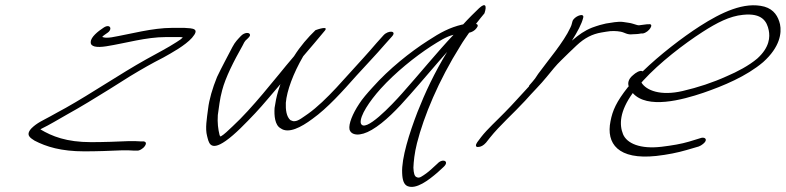

<svg xmlns="http://www.w3.org/2000/svg" viewBox="-20 -581 3073 751"><path d="M335 -417C333 -398 358 -394 396 -400C472 -412 551 -436 629 -436H675C684 -436 690 -436 695 -435C691 -430 682 -423 670 -416C653 -405 634 -394 614 -383L552 -349C450 -292 340 -217 237 -159C214 -146 192 -135 177 -126C150 -111 125 -101 103 -79C78 -52 100 -41 115 -31C161 -7 219 11 310 11C359 11 413 9 457 7C479 7 493 7 502 8H515C524 10 540 0 546 -9C554 -20 551 -26 543 -28H529C520 -29 506 -29 483 -29C439 -27 385 -25 336 -25C240 -25 183 -48 138 -75L143 -78C174 -93 205 -112 242 -133C293 -161 355 -199 408 -232L489 -283C537 -312 572 -332 619 -356C653 -375 704 -403 731 -433C763 -470 735 -470 701 -472H654C575 -472 492 -448 416 -435C402 -433 391 -433 385 -435C382 -435 382 -436 380 -437C384 -442 393 -447 398 -451C423 -466 411 -491 384 -472C364 -459 335 -436 335 -417Z M889 -397C870 -360 847 -318 829 -280C811 -236 798 -191 794 -156C789 -117 782 -79 790 -49C796 -28 799 15 863 -30C899 -55 942 -100 978 -138C1012 -174 1043 -213 1077 -252L1069 -228C1061 -202 1057 -179 1054 -159C1052 -129 1055 -91 1078 -79C1108 -57 1158 -83 1202 -116C1261 -158 1320 -224 1375 -286C1413 -328 1449 -365 1486 -408L1512 -437C1535 -461 1499 -464 1480 -443L1453 -413C1437 -394 1419 -374 1402 -355C1334 -282 1258 -188 1185 -136C1167 -124 1147 -107 1132 -107C1128 -106 1123 -108 1116 -111C1100 -125 1097 -152 1098 -179C1102 -226 1127 -294 1166 -361C1195 -395 1226 -431 1248 -458C1271 -483 1222 -466 1214 -463C1185 -435 1155 -401 1130 -361C1109 -337 1090 -313 1071 -290L1008 -214C970 -169 929 -123 890 -87C873 -71 857 -55 843 -47C841 -48 841 -50 839 -52C833 -76 830 -101 832 -131C837 -162 839 -192 849 -228C862 -278 894 -341 929 -403C934 -413 937 -419 940 -422C946 -428 958 -437 958 -444C958 -455 937 -456 922 -440C910 -427 900 -418 889 -397Z M1385 -175C1359 -136 1343 -96 1347 -75C1353 -51 1388 -46 1434 -73C1484 -102 1536 -156 1583 -210C1632 -265 1680 -323 1729 -378C1679 -296 1643 -219 1613 -143C1581 -60 1550 38 1553 96C1554 124 1560 141 1574 147C1608 161 1656 124 1691 94L1715 72C1740 49 1711 37 1691 59L1668 80C1654 93 1640 103 1628 110C1622 114 1615 115 1610 112C1601 109 1598 96 1597 75C1598 51 1601 19 1611 -21C1638 -127 1695 -265 1781 -402C1792 -421 1805 -438 1815 -453C1825 -455 1837 -461 1844 -471C1851 -480 1850 -485 1842 -488C1855 -505 1866 -518 1875 -529C1885 -559 1879 -572 1854 -549C1842 -538 1808 -504 1792 -486C1791 -485 1789 -485 1788 -485C1738 -473 1703 -454 1654 -422C1585 -378 1501 -311 1438 -240C1416 -216 1397 -194 1385 -175ZM1469 -234C1527 -298 1603 -359 1666 -400C1698 -420 1723 -437 1754 -445C1688 -375 1620 -291 1553 -216C1515 -173 1404 -55 1391 -100C1387 -128 1425 -185 1469 -234Z M1847 -25C1840 -15 1839 -6 1849 -6C1861 -6 1871 -12 1881 -23L1896 -42C1935 -91 1989 -138 2034 -187C2062 -219 2095 -251 2119 -281C2137 -303 2156 -327 2175 -345C2195 -365 2215 -384 2235 -403C2267 -433 2297 -448 2333 -454L2351 -457C2372 -461 2392 -460 2408 -457C2424 -454 2433 -444 2455 -447C2464 -447 2479 -448 2487 -450H2494C2519 -454 2542 -491 2516 -486H2510C2499 -484 2490 -484 2479 -482C2475 -482 2473 -483 2469 -484L2456 -488C2450 -490 2445 -491 2438 -492L2418 -495C2397 -498 2371 -492 2350 -489L2326 -483C2317 -480 2306 -477 2296 -473C2266 -461 2245 -446 2217 -422C2239 -457 2255 -487 2261 -511C2268 -534 2224 -517 2219 -497C2216 -488 2217 -485 2211 -473C2185 -416 2122 -343 2085 -292L2073 -274C2067 -266 2059 -257 2052 -249C2050 -247 2049 -245 2049 -243C2017 -209 1987 -174 1954 -141C1923 -109 1886 -76 1862 -45Z M2456 -287C2435 -270 2436 -253 2439 -243L2436 -240C2391 -183 2376 -149 2368 -107C2350 -19 2398 45 2547 29C2591 24 2631 16 2665 6L2713 -8C2719 -10 2725 -14 2730 -18C2750 -34 2739 -45 2724 -42L2675 -27C2645 -18 2609 -12 2568 -7C2484 3 2432 -20 2417 -56C2402 -93 2403 -145 2455 -217C2512 -153 2648 -190 2731 -218C2809 -245 2899 -282 2965 -338C3031 -397 3038 -452 3031 -486C3024 -516 3008 -544 2970 -555C2891 -576 2801 -532 2718 -479C2648 -434 2560 -366 2494 -302C2483 -308 2466 -296 2456 -287ZM2489 -258 2496 -266C2560 -336 2655 -409 2728 -456C2784 -492 2834 -518 2886 -523C2961 -531 2980 -497 2987 -462C2992 -437 2991 -396 2942 -352C2909 -324 2863 -300 2823 -283C2768 -258 2710 -239 2650 -225C2564 -205 2508 -227 2489 -258Z"/></svg>

Font: Stray Cat
Style: UltObl
Weight: 400
Version: Version 1.0